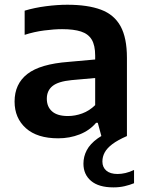

<svg xmlns="http://www.w3.org/2000/svg" viewBox="-20 -574 620 810"><path d="M225.5 9.5Q137 9.5 89.2 -33.2Q41.5 -76 41.5 -145.5Q41.5 -220 95.5 -262Q149.5 -304 269.5 -313L409 -325.5L421.5 -248.5L282 -236Q225.5 -230.5 201.5 -211Q177.5 -191.5 177.5 -157.5Q177.5 -123.5 199.8 -104Q222 -84.5 266.5 -84.5Q297 -84.5 327 -95.5Q357 -106.5 381.5 -130.5V-339.5Q381.5 -382.5 367 -406.8Q352.5 -431 321.8 -441Q291 -451 242 -451Q209 -451 166.5 -445.5Q124 -440 84 -427V-529Q125.5 -541.5 174 -547.8Q222.5 -554 264 -554Q350 -554 405.8 -533.2Q461.5 -512.5 488.5 -463.5Q515.5 -414.5 515.5 -330V0L409.5 7L392.5 -56H385.5Q358 -23.5 316 -7Q274 9.5 225.5 9.5ZM458.5 216.5Q396.5 216.5 364.2 189.2Q332 162 332 116.5Q332 86.5 346 59.8Q360 33 392.2 9.8Q424.5 -13.5 479.5 -32.5L515.5 0Q476.5 17 454 34Q431.5 51 421.8 69Q412 87 412 107.5Q412 131.5 428.5 145.8Q445 160 476 160Q492 160 509.2 156Q526.5 152 545.5 143V199Q527 206.5 505.5 211.5Q484 216.5 458.5 216.5Z"/></svg>

Font: Encode Sans SemiExpanded SemiBold
Style: Regular
Weight: 600
Width: 6
Designer: Multiple Designers
Foundry: Impallari Type
Version: Version 3.002